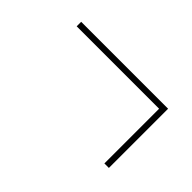

<svg xmlns="http://www.w3.org/2000/svg" viewBox="-47 -545 603 603"><g transform="rotate(45 255.0 -243.5)"><path d="M423 -112V-355H57V-375H443V-112Z"/></g></svg>

Font: Noto Serif Display SemiCondensed Medium
Style: Regular
Weight: 500
Width: 4
Designer: Monotype Design Team
Foundry: Monotype Imaging Inc.
Version: Version 2.009